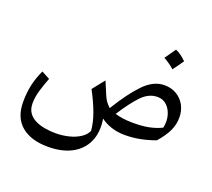

<svg xmlns="http://www.w3.org/2000/svg" viewBox="-154 -890 1514 1369"><g transform="rotate(20 603.0 -205.5)"><path d="M821.8 10.7Q765.6 10.7 718.3 -5.1Q670.9 -21 637.7 -46.9Q653.8 53.2 621.3 125.7Q588.9 198.2 515.6 237.5Q442.4 276.9 335.4 276.9Q206.1 276.9 133.5 215.6Q61 154.3 61 36.6Q61 -35.6 74.5 -95.2Q87.9 -154.8 116.2 -214.4L178.7 -180.7Q159.2 -130.9 143.3 -78.1Q127.4 -25.4 127.4 22.9Q127.4 65.4 147 93.5Q166.5 121.6 199.2 137.7Q231.9 153.8 272 160.6Q312 167.5 352.5 167.5Q404.8 167.5 452.6 155.8Q500.5 144 536.1 121.3Q571.8 98.6 586.9 65.4Q581.5 0.5 555.9 -68.4Q530.3 -137.2 487.8 -216.8L560.5 -308.1L602.5 -208.5Q613.8 -182.1 625.7 -166.5Q637.7 -150.9 656.2 -132.8Q739.3 -269 812.7 -344.7Q886.2 -420.4 969.2 -420.4Q1020 -420.4 1060.1 -397.2Q1100.1 -374 1123 -333Q1146 -292 1146 -239.3Q1146 -185.1 1122.8 -136.5Q1099.6 -87.9 1050.8 -32.2Q994.6 -11.7 938.5 -0.5Q882.3 10.7 821.8 10.7ZM1063 -132.8Q1073.7 -181.6 1062.3 -225.6Q1050.8 -269.5 1022 -297.1Q993.2 -324.7 951.2 -324.7Q884.8 -324.7 830.3 -268.1Q775.9 -211.4 710.4 -108.9Q734.9 -101.1 769.5 -95.9Q804.2 -90.8 848.1 -90.8Q919.4 -90.8 970 -101.3Q1020.5 -111.8 1063 -132.8ZM958 -686.5Q996.1 -671.9 1040.5 -627.9Q1026.4 -607.4 1012 -587.2Q997.6 -566.9 981.9 -545.9Q944.8 -579.1 899.9 -603.5Q915 -625 929.2 -645Q943.4 -665 958 -686.5Z"/></g></svg>

Font: Pinar Medium
Style: Regular
Weight: 500
Designer: Amin Abedi
Version: Version 3.000